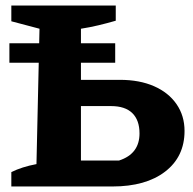

<svg xmlns="http://www.w3.org/2000/svg" viewBox="-20 -675 698 695"><path d="M21 0V-52Q59 -71 112 -81L123 -571L21 -598V-655H399V-600Q368 -591 336.5 -583.5Q305 -576 273 -571V-386H414Q485 -386 537.5 -363Q590 -340 619 -298Q648 -256 648 -201Q648 -108 578 -54Q508 0 387 0ZM273 -94H411Q485 -118 485 -192Q485 -240 459 -265.5Q433 -291 382 -291H273ZM14 -518.3H397V-447.8H14Z"/></svg>

Font: Piazzolla SC
Style: Bold
Weight: 700
Designer: Juan Pablo del Peral
Foundry: Huerta Tipografica
Version: Version 1.330